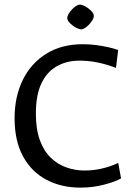

<svg xmlns="http://www.w3.org/2000/svg" viewBox="-20 -820 586 852"><path d="M337.1 12.6Q252.2 12.6 186 -22.3Q119.8 -57.2 82.3 -126Q44.7 -194.9 44.7 -295Q44.7 -391 81 -465.1Q117.4 -539.3 185.5 -581.6Q253.6 -623.8 347.3 -623.8Q376.6 -623.8 405.6 -620.1Q434.6 -616.4 460.2 -610.6Q485.8 -604.9 504.3 -598.1L494.7 -518.3Q461.7 -532.2 415.9 -542.2Q370 -552.2 322.2 -550.7Q269 -548.5 227.5 -523.3Q186 -498.2 162.6 -447.4Q139.2 -396.5 139.2 -316Q139.2 -246.4 156.9 -197.9Q174.7 -149.5 205.5 -119.9Q236.3 -90.2 275.2 -76.8Q314.1 -63.3 355.3 -63.3Q394.4 -63.3 432.4 -72.1Q470.5 -80.8 504.6 -97L517.2 -28.4Q491.5 -13.6 441.5 -0.5Q391.5 12.6 337.1 12.6ZM278.5 -739.8Q278.5 -747.9 284.5 -758.4Q290.6 -768.8 299.5 -778.3Q308.5 -787.8 318 -793.7Q327.4 -799.6 334.3 -799.6Q341.6 -799.6 351.8 -795Q362 -790.3 372.1 -782.8Q382.2 -775.4 389.3 -766.7Q396.3 -758 396.3 -748.9Q396.3 -740.6 390.2 -730.6Q384 -720.6 375.3 -711.2Q366.6 -701.7 357.1 -695.8Q347.6 -689.8 340.3 -689.8Q333.7 -689.8 323.1 -694.5Q312.5 -699.2 302.5 -706.8Q292.4 -714.4 285.4 -723.1Q278.5 -731.8 278.5 -739.8Z"/></svg>

Font: Ancizar Sans Thin
Style: Regular
Weight: 100
Designer: Cesar Puertas, Viviana Monsalve, Julian Moncada, Julian Prieto, Jose Castro, Mariel Hernandez, Felipe Aragon, Sara Alarc
Version: Version 8.100